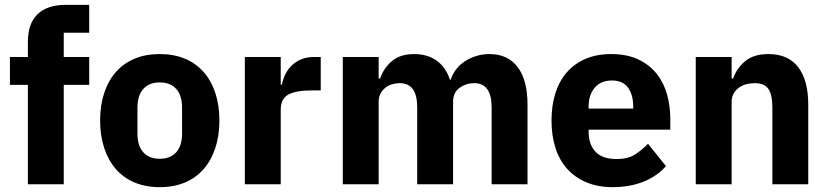

<svg xmlns="http://www.w3.org/2000/svg" viewBox="-20 -760 3417 792"><path d="M95 -410H21V-525H95V-587Q95 -663 135 -701.5Q175 -740 252 -740H348V-625H243V-525H348V-410H243V0H95Z M639 12Q581 12 535.5 -7Q490 -26 458.5 -62Q427 -98 410 -149Q393 -200 393 -263Q393 -326 410 -377Q427 -428 458.5 -463.5Q490 -499 535.5 -518Q581 -537 639 -537Q697 -537 742.5 -518Q788 -499 819.5 -463.5Q851 -428 868 -377Q885 -326 885 -263Q885 -200 868 -149Q851 -98 819.5 -62Q788 -26 742.5 -7Q697 12 639 12ZM639 -105Q683 -105 707 -132Q731 -159 731 -209V-316Q731 -366 707 -393Q683 -420 639 -420Q595 -420 571 -393Q547 -366 547 -316V-209Q547 -159 571 -132Q595 -105 639 -105Z M990 0V-525H1138V-411H1143Q1147 -433 1157 -453.5Q1167 -474 1183.5 -490Q1200 -506 1223 -515.5Q1246 -525 1277 -525H1303V-387H1266Q1201 -387 1169.5 -370Q1138 -353 1138 -307V0Z M1394 0V-525H1542V-436H1548Q1562 -478 1596 -507.5Q1630 -537 1689 -537Q1743 -537 1781 -510Q1819 -483 1836 -431H1839Q1846 -453 1860.5 -472.5Q1875 -492 1896 -506Q1917 -520 1943 -528.5Q1969 -537 1999 -537Q2075 -537 2115.5 -483Q2156 -429 2156 -329V0H2008V-317Q2008 -417 1936 -417Q1903 -417 1876 -398Q1849 -379 1849 -340V0H1701V-317Q1701 -417 1629 -417Q1613 -417 1597.5 -412.5Q1582 -408 1569.5 -398Q1557 -388 1549.5 -373.5Q1542 -359 1542 -340V0Z M2507 12Q2447 12 2400 -7.5Q2353 -27 2320.5 -62.5Q2288 -98 2271.5 -149Q2255 -200 2255 -263Q2255 -325 2271 -375.5Q2287 -426 2318.5 -462Q2350 -498 2396 -517.5Q2442 -537 2501 -537Q2566 -537 2612.5 -515Q2659 -493 2688.5 -456Q2718 -419 2731.5 -370.5Q2745 -322 2745 -269V-225H2408V-217Q2408 -165 2436 -134.5Q2464 -104 2524 -104Q2570 -104 2599 -122.5Q2628 -141 2653 -167L2727 -75Q2692 -34 2635.5 -11Q2579 12 2507 12ZM2504 -428Q2459 -428 2433.5 -398.5Q2408 -369 2408 -320V-312H2592V-321Q2592 -369 2570.5 -398.5Q2549 -428 2504 -428Z M2850 0V-525H2998V-436H3004Q3018 -477 3053 -507Q3088 -537 3150 -537Q3231 -537 3272.5 -483Q3314 -429 3314 -329V0H3166V-317Q3166 -368 3150 -392.5Q3134 -417 3093 -417Q3075 -417 3058 -412.5Q3041 -408 3027.5 -398Q3014 -388 3006 -373.5Q2998 -359 2998 -340V0Z"/></svg>

Font: IBM Plex Sans KR
Style: Bold
Weight: 700
Designer: Mike Abbink; Paul van der Laan; Pieter van Rosmalen; Wujin Sim; Chorong Kim; Dohee Lee;
Foundry: Sandoll Inc.
Version: Version 1.001